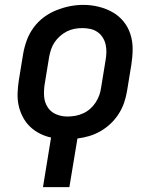

<svg xmlns="http://www.w3.org/2000/svg" viewBox="-20 -561 640 786"><path d="M156 205 189 2Q165 -3 142.5 -14.5Q120 -26 102.5 -43Q85 -60 73.5 -82Q62 -104 56.5 -128.5Q51 -153 52 -179.5Q53 -206 57 -232L75 -342Q80 -370 90 -397Q100 -424 117.5 -448Q135 -472 159 -490Q183 -508 210.5 -519Q238 -530 265.5 -535.5Q293 -541 321 -541Q353 -541 383.5 -533.5Q414 -526 440 -511.5Q466 -497 485 -474Q504 -451 513.5 -422Q523 -393 523 -361.5Q523 -330 518 -298L500 -188Q496 -164 488 -140.5Q480 -117 466 -95Q452 -73 433 -55Q414 -37 391.5 -24Q369 -11 345 -4Q321 3 297 6L264 205ZM256 -84Q273 -84 289 -87Q305 -90 320.5 -97Q336 -104 349 -115.5Q362 -127 371.5 -141.5Q381 -156 386.5 -171.5Q392 -187 394 -203L412 -313Q415 -330 415.5 -346.5Q416 -363 412.5 -378.5Q409 -394 400.5 -407.5Q392 -421 379 -430Q366 -439 350 -442.5Q334 -446 317 -446Q301 -446 285 -443Q269 -440 254 -432.5Q239 -425 226 -413.5Q213 -402 203.5 -388Q194 -374 189 -358.5Q184 -343 181 -327L163 -217Q159 -192 160.5 -167.5Q162 -143 174.5 -123Q187 -103 209 -93.5Q231 -84 256 -84Z"/></svg>

Font: Iosevka Curly SmBdEx
Style: Italic
Weight: 600
Width: 7
Italic angle: -9°
Monospace: yes
Designer: Belleve Invis
Foundry: Belleve Invis
Version: Version 11.1.0; ttfautohint (v1.8.3)